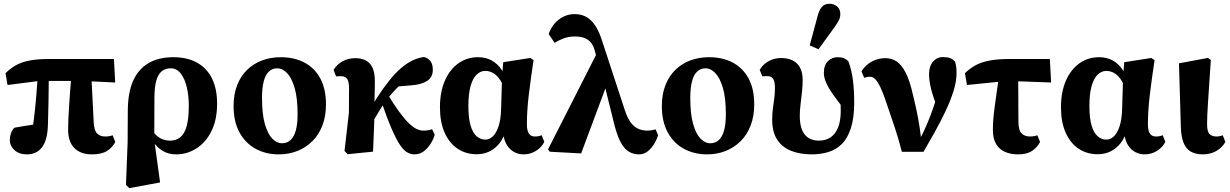

<svg xmlns="http://www.w3.org/2000/svg" viewBox="-20 -801 6502 1015"><path d="M122.6 15.1Q80.7 15.1 56.3 -7.6Q31.8 -30.3 31.8 -61.1Q31.8 -79.8 37.7 -95.9Q43.5 -112.1 55.7 -125.8Q74.8 -129.8 102.8 -134Q130.8 -138.3 159.1 -142.8Q187.4 -147.3 207.7 -149.4L150.7 -111.5Q155 -139.8 159.1 -170.9Q163.1 -202 166.3 -234.3Q169.5 -266.5 172.1 -298.8Q174.7 -331.1 176.9 -362.3Q179.1 -393.5 180.8 -421.9H238.2Q238.2 -397.1 237.7 -370.3Q237.2 -343.5 237.1 -314.8Q236.9 -286.2 236.3 -257.6Q235.7 -229.1 234.9 -200.7Q234.1 -172.3 233.5 -145.9Q232 -62.8 203.2 -23.8Q174.4 15.1 122.6 15.1ZM19.9 -351.7 9.1 -414.2Q34.1 -438.5 62.1 -454.9Q90.2 -471.4 132.7 -480.3Q175.3 -489.2 242.9 -489.2H582.2L589.1 -364.8L412.5 -373.3H189.4ZM465.2 15.1Q407.5 15.1 373.8 -17.5Q340.1 -50.1 340.1 -116.4Q340.1 -141.9 341.5 -172Q342.8 -202.1 345.2 -239.2Q347.5 -276.3 350.9 -321.4Q354.3 -366.4 358.8 -421.9H461.9L475.2 -157.7Q477.2 -112.7 492.5 -96Q507.9 -79.4 536.9 -79.4Q548.3 -79.4 558.2 -81.2Q568 -82.9 575.2 -86.2L589.6 -50.6Q574.4 -21.5 546.1 -3.2Q517.8 15.1 465.2 15.1Z M646 176.5 654.7 -50.2 655.7 -220.7Q656.7 -313.1 684.2 -374.6Q711.7 -436.1 765.5 -467.4Q819.3 -498.6 896.2 -498.6Q971.6 -498.6 1023.4 -468.8Q1075.3 -438.9 1101.5 -384.4Q1127.7 -329.9 1127.7 -253.9Q1127.7 -167.4 1097.7 -107.4Q1067.6 -47.4 1018 -16.1Q968.4 15.1 910.8 15.1Q870.7 15.1 839.5 -3.6Q808.4 -22.4 786.9 -56.5Q765.3 -90.6 753.4 -134.8H751.4L762 -145.9Q782.4 -109.9 801.4 -90.7Q820.4 -71.6 839.5 -64.6Q858.6 -57.6 879.9 -57.6Q910.8 -57.6 932.9 -75.3Q955.1 -93.1 966.6 -133.4Q978.1 -173.6 978.1 -242.1Q978.1 -295.5 967.4 -340.4Q956.6 -385.3 935.4 -412.6Q914.3 -439.9 882.2 -439.9Q854.6 -439.9 835.2 -424.3Q815.8 -408.8 806.2 -375Q796.7 -341.2 796.4 -286.6L795.5 -73.5V-60.3L826.3 163.5L663.7 193.5Z M1453.3 15.1Q1386.1 15.1 1331.9 -14.1Q1277.8 -43.4 1246.3 -100.5Q1214.8 -157.7 1214.8 -240.5Q1214.8 -301.9 1233.4 -350.1Q1252.1 -398.3 1285.8 -431.3Q1319.5 -464.3 1365.1 -481.5Q1410.7 -498.6 1464.6 -498.6Q1535.4 -498.6 1589 -470.5Q1642.7 -442.3 1673 -386.8Q1703.2 -331.2 1703.2 -249Q1703.2 -186.8 1684.2 -137.4Q1665.2 -88 1631 -54.3Q1596.7 -20.6 1551.6 -2.7Q1506.5 15.1 1453.3 15.1ZM1469.8 -43.6Q1498 -43.6 1516.5 -61.2Q1535.1 -78.8 1544.2 -112.8Q1553.2 -146.8 1553.2 -196.6Q1553.2 -282.8 1537.6 -336.2Q1521.9 -389.6 1497.5 -414.7Q1473 -439.9 1446.1 -439.9Q1419.4 -439.9 1401.3 -422.7Q1383.2 -405.6 1374.1 -370.7Q1365.1 -335.9 1365.1 -283.2Q1365.1 -197.7 1380.4 -144.8Q1395.7 -91.9 1419.8 -67.8Q1443.9 -43.6 1469.8 -43.6Z M1818 14.2 1801.2 -2.8 1824.4 -203.8 1825.3 -333.2Q1825.3 -368.2 1815.7 -383.2Q1806.1 -398.2 1783.3 -398.2Q1777.6 -398.2 1770.1 -397.9Q1762.5 -397.6 1757.1 -397L1743.3 -431.3Q1761.8 -461.6 1791.8 -477.5Q1821.7 -493.5 1858.1 -493.5Q1909.6 -493.5 1936 -463.7Q1962.3 -433.9 1961.7 -367.1Q1961.4 -332 1960.4 -293.2Q1959.4 -254.4 1958.1 -216.4L1960.3 -212.8Q1959.3 -178.4 1957.8 -139.6Q1956.3 -100.9 1954.8 -64.6Q1953.3 -28.3 1952 0.7ZM1928.9 -116.5 1883 -155.3H1898.6L1915.1 -185.2Q1941.2 -235.2 1973.6 -285.3Q2005.9 -335.5 2039.2 -376.7Q2072.5 -418 2100.5 -441.4Q2133.3 -468.7 2161.8 -481.9Q2190.2 -495.2 2219.8 -499.6Q2241 -495.6 2254.5 -479.5Q2268 -463.3 2268 -431.3Q2268 -392.9 2238.1 -373.4Q2208.3 -353.9 2154.7 -349.8L2052.3 -341.5L2148.4 -396.4Q2125 -379 2103 -359Q2081 -339.1 2061.1 -317.3Q2041.2 -295.5 2022 -272.3L2013.6 -260.8Q1999.3 -238 1985.1 -214.9Q1971 -191.7 1957 -167.8Q1943.1 -143.8 1928.9 -116.5ZM2170.9 15.1Q2152.8 15.1 2134 5.3Q2115.2 -4.6 2094.8 -34.5Q2074.4 -64.4 2049.1 -123.1Q2023.9 -181.8 1990.8 -279.2L2024.8 -310.1Q2062.1 -248.4 2091 -209.2Q2119.8 -169.9 2142.4 -148.6Q2164.9 -127.2 2183.2 -118.8Q2201.4 -110.5 2217.9 -110.5Q2232.5 -110.5 2243.9 -112.5Q2255.3 -114.5 2264.4 -118.2L2278.1 -87.9Q2271.1 -64 2255.7 -40.1Q2240.4 -16.2 2219.2 -0.5Q2197.9 15.1 2170.9 15.1Z M2500 14.4Q2442.8 14.4 2399 -14.9Q2355.3 -44.1 2330.5 -99.8Q2305.8 -155.5 2305.8 -233.4Q2305.8 -316.2 2332.4 -375.9Q2359 -435.5 2404.4 -467.1Q2449.8 -498.6 2507.4 -498.6Q2548.4 -498.6 2579.9 -481Q2611.3 -463.4 2631.7 -432.1Q2652.1 -400.8 2658.3 -359.1H2665.6L2646.4 -332.4Q2634.3 -365.1 2618.7 -385.7Q2603 -406.3 2584.7 -416.2Q2566.5 -426.1 2545.2 -426.1Q2520.2 -426.1 2499.7 -406.6Q2479.3 -387.1 2467.7 -345.9Q2456.1 -304.6 2456.1 -240.5Q2456.1 -175.9 2467.8 -136.9Q2479.6 -97.9 2500.1 -80.4Q2520.6 -62.9 2545.9 -62.9Q2566.7 -62.9 2584.9 -79.6Q2603.1 -96.2 2615.5 -133.1Q2627.9 -169.9 2629.2 -228.4L2634.1 -394.1L2640.3 -472.2L2783.5 -494.5L2800.6 -483.1Q2793.3 -434 2786.8 -387.6Q2780.3 -341.3 2775.3 -298.7Q2770.3 -256.1 2767.8 -217.4Q2765.3 -178.7 2765.3 -144.7Q2765.3 -111.8 2775.5 -95.6Q2785.6 -79.4 2807.9 -79.4Q2818.6 -79.4 2827.5 -81.2Q2836.4 -82.9 2843.5 -86.2L2857.5 -51.3Q2844.8 -24.1 2815 -4.5Q2785.2 15.1 2747.2 15.1Q2721.2 15.1 2698 2.6Q2674.8 -9.9 2659.3 -34.9Q2643.8 -60 2640.8 -96.4L2649.2 -96.1Q2634.7 -57.5 2611.5 -33.2Q2588.4 -8.8 2560.1 2.8Q2531.9 14.4 2500 14.4Z M2886.8 1.2 2877 -11.1 3143.2 -534.9 3192.7 -366.5 3052.2 10ZM3358.4 15.1Q3329.9 15.1 3306 1.8Q3282 -11.5 3262.4 -46.7Q3242.8 -81.9 3226.5 -147L3165.5 -393.6H3161.9L3124.3 -533.1Q3116.8 -561.1 3102.3 -577.6Q3087.8 -594.1 3067.2 -601.1Q3046.6 -608.1 3018.4 -608.1Q2987.1 -608.1 2959.9 -598.1Q2932.7 -588 2912.2 -574.2L2880.6 -621Q2891.2 -652.4 2911.8 -676.3Q2932.4 -700.3 2959.6 -713.4Q2986.8 -726.5 3017.5 -726.5Q3051.9 -726.5 3078.4 -712.2Q3104.9 -697.8 3125.9 -666.9Q3146.9 -635.9 3163 -584.9L3284.4 -214.8Q3299.2 -171.3 3318 -148.7Q3336.8 -126.2 3358.5 -118.3Q3380.2 -110.5 3401.6 -110.5Q3412.6 -110.5 3425 -112.5Q3437.5 -114.5 3446 -117.1L3458.8 -86.4Q3452.2 -63.4 3438.1 -40.1Q3424 -16.7 3403.8 -0.8Q3383.6 15.1 3358.4 15.1Z M3717.3 15.1Q3650.1 15.1 3595.9 -14.1Q3541.8 -43.4 3510.3 -100.5Q3478.8 -157.7 3478.8 -240.5Q3478.8 -301.9 3497.4 -350.1Q3516.1 -398.3 3549.8 -431.3Q3583.5 -464.3 3629.1 -481.5Q3674.7 -498.6 3728.6 -498.6Q3799.4 -498.6 3853 -470.5Q3906.7 -442.3 3937 -386.8Q3967.2 -331.2 3967.2 -249Q3967.2 -186.8 3948.2 -137.4Q3929.2 -88 3895 -54.3Q3860.7 -20.6 3815.6 -2.7Q3770.5 15.1 3717.3 15.1ZM3733.8 -43.6Q3762 -43.6 3780.5 -61.2Q3799.1 -78.8 3808.2 -112.8Q3817.2 -146.8 3817.2 -196.6Q3817.2 -282.8 3801.6 -336.2Q3785.9 -389.6 3761.5 -414.7Q3737 -439.9 3710.1 -439.9Q3683.4 -439.9 3665.3 -422.7Q3647.2 -405.6 3638.1 -370.7Q3629.1 -335.9 3629.1 -283.2Q3629.1 -197.7 3644.4 -144.8Q3659.7 -91.9 3683.8 -67.8Q3707.9 -43.6 3733.8 -43.6Z M4271.5 15.1Q4210.5 15.1 4163 -3.3Q4115.4 -21.8 4088.7 -62.4Q4062.1 -103 4062.1 -169.3Q4062.1 -199.9 4065.8 -227.3Q4069.6 -254.8 4073.2 -281.5Q4076.7 -308.3 4076.7 -335.5Q4076.7 -370.6 4067 -384.6Q4057.3 -398.6 4035.6 -398.6Q4030.1 -398.6 4022.8 -398.3Q4015.4 -398 4010.2 -397.4L3996.1 -431Q4011.5 -459.2 4041.4 -476.7Q4071.4 -494.2 4110.3 -494.2Q4145.1 -494.2 4170.6 -481.3Q4196.1 -468.5 4209.7 -442.9Q4223.3 -417.3 4223.3 -378.2Q4223.3 -348.1 4219.7 -314.9Q4216.1 -281.6 4212.1 -249.3Q4208 -216.9 4208 -189.5Q4208 -122.5 4234 -90Q4260 -57.6 4309.8 -57.6Q4343.7 -57.6 4369.5 -74.1Q4395.3 -90.7 4409.9 -125.6Q4424.5 -160.6 4424.5 -214.4Q4424.5 -243.7 4423 -267Q4421.5 -290.2 4418.1 -316.1L4450.9 -310.5V-211.6Q4419.2 -253.2 4392.8 -288.8Q4366.4 -324.4 4350.9 -356Q4335.3 -387.6 4335.3 -415.3Q4335.3 -456.9 4356.7 -477.7Q4378 -498.6 4408.5 -498.6Q4428.3 -498.6 4440.9 -493.3Q4453.4 -488.1 4464.7 -477.5Q4482.5 -429.6 4489.1 -376.3Q4495.7 -323.1 4495.7 -260.1Q4495.7 -177.9 4478.3 -124Q4460.9 -70.2 4430.4 -39.9Q4399.9 -9.6 4359.1 2.7Q4318.2 15.1 4271.5 15.1ZM4260.5 -561 4301.6 -714Q4311.8 -751.8 4326.6 -766.5Q4341.4 -781.2 4364.3 -781.2Q4388.7 -781.2 4405.5 -766.8Q4422.3 -752.4 4422.3 -726.9Q4422.3 -707.5 4413.4 -691.1Q4404.5 -674.8 4386.9 -650.8L4307.1 -540.6Z M4747.6 1.5Q4730.6 -65.6 4710 -127.3Q4689.5 -189.1 4667.5 -252.8Q4649.7 -307.2 4635 -338.1Q4620.2 -369 4607.3 -382.1Q4594.4 -395.2 4580.5 -395.2Q4570.5 -395.2 4563.4 -393.8Q4556.2 -392.5 4548.5 -389.8L4534 -424Q4551 -449.8 4571.8 -464.9Q4592.7 -480.1 4615.8 -486.8Q4639 -493.6 4661.5 -493.6Q4693.7 -493.6 4720.1 -476.1Q4746.5 -458.5 4768.2 -416.2Q4789.8 -373.9 4806.2 -299.9Q4817.8 -253.7 4826.3 -212.2Q4834.8 -170.6 4841.2 -130.1Q4847.6 -89.7 4851.4 -44.8H4831.2L4839.3 -59.2Q4855.6 -88.9 4870.7 -122.3Q4885.7 -155.7 4899.6 -192.2Q4913.6 -228.6 4925.7 -268.4Q4937.7 -308.1 4947.8 -350.5L4950.5 -194Q4928.2 -246.8 4915.2 -286.2Q4902.1 -325.6 4896.7 -355.2Q4891.3 -384.8 4891.3 -407.3Q4891.3 -450.5 4912.1 -474.9Q4932.8 -499.3 4964.6 -499.3Q4989.5 -499.3 5003 -493.7Q5016.5 -488.1 5028.9 -475.3Q5033 -460.2 5034.9 -447.2Q5036.7 -434.1 5036.7 -414.3Q5036.7 -371.2 5020.9 -320.3Q5005.1 -269.4 4979.2 -214.7Q4953.3 -159.9 4922.7 -105Q4892.2 -50.1 4862.1 1.5Z M5091.9 -351.7 5081.1 -414.2Q5106.7 -438.8 5135.9 -455.2Q5165.1 -471.7 5209.1 -480.4Q5253.1 -489.2 5320.7 -489.2H5529.9L5536.7 -364.8L5306.7 -373.3ZM5361 15.1Q5323.4 15.1 5293.5 2.3Q5263.6 -10.5 5246.2 -39Q5228.8 -67.6 5228.8 -114.2Q5228.8 -139.8 5230.8 -166.7Q5232.8 -193.6 5237 -225.9Q5241.2 -258.3 5247.2 -300.5Q5253.2 -342.8 5261.4 -399.6H5362.7L5363.9 -157.7Q5364.2 -112.7 5380.4 -96Q5396.6 -79.4 5425.6 -79.4Q5437 -79.4 5446.9 -81.2Q5456.7 -82.9 5463.9 -86.2L5478.3 -50.6Q5463.1 -21.5 5435.9 -3.2Q5408.7 15.1 5361 15.1Z M5783 14.4Q5725.8 14.4 5682 -14.9Q5638.3 -44.1 5613.5 -99.8Q5588.8 -155.5 5588.8 -233.4Q5588.8 -316.2 5615.4 -375.9Q5642 -435.5 5687.4 -467.1Q5732.8 -498.6 5790.4 -498.6Q5831.4 -498.6 5862.9 -481Q5894.3 -463.4 5914.7 -432.1Q5935.1 -400.8 5941.3 -359.1H5948.6L5929.4 -332.4Q5917.3 -365.1 5901.7 -385.7Q5886 -406.3 5867.7 -416.2Q5849.5 -426.1 5828.2 -426.1Q5803.2 -426.1 5782.7 -406.6Q5762.3 -387.1 5750.7 -345.9Q5739.1 -304.6 5739.1 -240.5Q5739.1 -175.9 5750.8 -136.9Q5762.6 -97.9 5783.1 -80.4Q5803.6 -62.9 5828.9 -62.9Q5849.7 -62.9 5867.9 -79.6Q5886.1 -96.2 5898.5 -133.1Q5910.9 -169.9 5912.2 -228.4L5917.1 -394.1L5923.3 -472.2L6066.5 -494.5L6083.6 -483.1Q6076.3 -434 6069.8 -387.6Q6063.3 -341.3 6058.3 -298.7Q6053.3 -256.1 6050.8 -217.4Q6048.3 -178.7 6048.3 -144.7Q6048.3 -111.8 6058.5 -95.6Q6068.6 -79.4 6090.9 -79.4Q6101.6 -79.4 6110.5 -81.2Q6119.4 -82.9 6126.5 -86.2L6140.5 -51.3Q6127.8 -24.1 6098 -4.5Q6068.2 15.1 6030.2 15.1Q6004.2 15.1 5981 2.6Q5957.8 -9.9 5942.3 -34.9Q5926.8 -60 5923.8 -96.4L5932.2 -96.1Q5917.7 -57.5 5894.5 -33.2Q5871.4 -8.8 5843.1 2.8Q5814.9 14.4 5783 14.4Z M6338.8 15.1Q6300 15.1 6274.9 0.3Q6249.7 -14.6 6237 -45.8Q6224.3 -77 6222.6 -126.4L6212.6 -466.2L6365.4 -494.8L6381.1 -484.1Q6375.8 -405.5 6372.1 -350.6Q6368.5 -295.7 6366 -257.7Q6363.5 -219.7 6362.3 -192.8Q6361.2 -166 6361.2 -144.5Q6361.2 -105 6374.4 -92.2Q6387.6 -79.4 6410.6 -79.4Q6420.2 -79.4 6428.4 -81.2Q6436.5 -82.9 6443.7 -86.2L6458.1 -50.6Q6439.7 -19.4 6408.8 -2.1Q6377.9 15.1 6338.8 15.1Z"/></svg>

Font: Source Serif 4 Variable
Style: Regular
Weight: 400
Designer: Frank Grießhammer
Foundry: Adobe
Version: Version 4.005;hotconv 1.1.0;makeotfexe 2.6.0